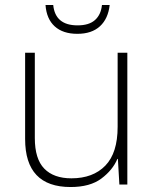

<svg xmlns="http://www.w3.org/2000/svg" viewBox="-20 -808 622 772"><path d="M492 -596V-66H460L454 -169H452Q433 -124 387.5 -90Q342 -56 264 -56Q81 -56 81 -249V-596H120V-253Q120 -169 158 -130Q196 -91 267 -91Q354 -91 403.5 -142Q453 -193 453 -298V-596ZM421 -788Q415 -733 382 -702.5Q349 -672 291 -672Q233 -672 200 -702Q167 -732 163 -788H194Q202 -706 292 -706Q338 -706 362 -727.5Q386 -749 390 -788Z"/></svg>

Font: Noto Sans Malayalam UI ExtraLight
Style: Regular
Weight: 200
Designer: Jelle Bosma - Monotype Design Team
Foundry: Monotype Imaging Inc.
Version: Version 2.104; ttfautohint (v1.8.4.7-5d5b)